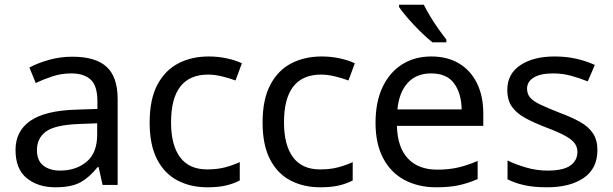

<svg xmlns="http://www.w3.org/2000/svg" viewBox="-20 -786 2604 816"><path d="M288 -545Q386 -545 433 -502Q480 -459 480 -365V0H416L399 -76H395Q360 -32 321.5 -11Q283 10 215 10Q142 10 94 -28.5Q46 -67 46 -149Q46 -229 109 -272.5Q172 -316 303 -320L394 -323V-355Q394 -422 365 -448Q336 -474 283 -474Q241 -474 203 -461.5Q165 -449 132 -433L105 -499Q140 -518 188 -531.5Q236 -545 288 -545ZM314 -259Q214 -255 175.5 -227Q137 -199 137 -148Q137 -103 164.5 -82Q192 -61 235 -61Q303 -61 348 -98.5Q393 -136 393 -214V-262Z M861 10Q790 10 734.5 -19Q679 -48 647.5 -109Q616 -170 616 -265Q616 -364 649 -426Q682 -488 738.5 -517Q795 -546 867 -546Q908 -546 946 -537.5Q984 -529 1008 -517L981 -444Q957 -453 925 -461Q893 -469 865 -469Q707 -469 707 -266Q707 -169 745.5 -117.5Q784 -66 860 -66Q904 -66 937.5 -75Q971 -84 999 -97V-19Q972 -5 939.5 2.5Q907 10 861 10Z M1341 10Q1270 10 1214.5 -19Q1159 -48 1127.5 -109Q1096 -170 1096 -265Q1096 -364 1129 -426Q1162 -488 1218.5 -517Q1275 -546 1347 -546Q1388 -546 1426 -537.5Q1464 -529 1488 -517L1461 -444Q1437 -453 1405 -461Q1373 -469 1345 -469Q1187 -469 1187 -266Q1187 -169 1225.5 -117.5Q1264 -66 1340 -66Q1384 -66 1417.5 -75Q1451 -84 1479 -97V-19Q1452 -5 1419.5 2.5Q1387 10 1341 10Z M1813 -546Q1882 -546 1931.5 -516Q1981 -486 2007.5 -431.5Q2034 -377 2034 -304V-251H1667Q1669 -160 1713.5 -112.5Q1758 -65 1838 -65Q1889 -65 1928.5 -74.5Q1968 -84 2010 -102V-25Q1969 -7 1929 1.5Q1889 10 1834 10Q1758 10 1699.5 -21Q1641 -52 1608.5 -113.5Q1576 -175 1576 -264Q1576 -352 1605.5 -415Q1635 -478 1688.5 -512Q1742 -546 1813 -546ZM1812 -474Q1749 -474 1712.5 -433.5Q1676 -393 1669 -321H1942Q1941 -389 1910 -431.5Q1879 -474 1812 -474ZM1781 -766Q1792 -744 1808.5 -716.5Q1825 -689 1843.5 -663Q1862 -637 1877 -618V-606H1818Q1795 -624 1766 -652.5Q1737 -681 1712.5 -709.5Q1688 -738 1676 -756V-766Z M2519 -148Q2519 -70 2461 -30Q2403 10 2305 10Q2249 10 2208.5 1Q2168 -8 2137 -24V-104Q2169 -88 2214.5 -74.5Q2260 -61 2307 -61Q2374 -61 2404 -82.5Q2434 -104 2434 -140Q2434 -160 2423 -176Q2412 -192 2383.5 -208Q2355 -224 2302 -244Q2250 -264 2213 -284Q2176 -304 2156 -332Q2136 -360 2136 -404Q2136 -472 2191.5 -509Q2247 -546 2337 -546Q2386 -546 2428.5 -536.5Q2471 -527 2508 -510L2478 -440Q2444 -454 2407 -464Q2370 -474 2331 -474Q2277 -474 2248.5 -456.5Q2220 -439 2220 -409Q2220 -387 2233 -371.5Q2246 -356 2276.5 -341.5Q2307 -327 2358 -307Q2409 -288 2445 -268Q2481 -248 2500 -219.5Q2519 -191 2519 -148Z"/></svg>

Font: Noto Sans Gunjala Gondi Semibold
Style: Regular
Weight: 600
Designer: Ek Type
Foundry: Ek Type
Version: Version 1.004; ttfautohint (v1.8.4.7-5d5b)